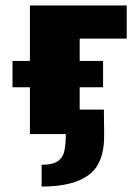

<svg xmlns="http://www.w3.org/2000/svg" viewBox="-20 -493 508 706"><path d="M90 0V-473H273V0ZM136 -351V-473H446V-351ZM26 -172V-269H359V-172ZM133 193V113Q175 113 194 98.5Q213 84 217.5 58Q222 32 222 0H178V-90H362L363 0Q365 106 307.5 149.5Q250 193 133 193Z"/></svg>

Font: Ysabeau SC Black
Style: Regular
Weight: 900
Designer: Christian Thalmann (Catharsis Fonts)
Version: Version 2.001;gftools[0.9.30]; featfreeze: smcp